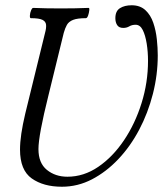

<svg xmlns="http://www.w3.org/2000/svg" viewBox="-20 -696 619 729"><path d="M215 13Q145 13 100.5 -18.5Q56 -50 56 -128Q56 -155 61 -189Q66 -223 76 -265L151 -571Q156 -589 155 -601.5Q154 -614 141.5 -620.5Q129 -627 97 -627Q93 -627 93.5 -637Q94 -647 98 -656.5Q102 -666 106 -666Q128 -665 155.5 -664.5Q183 -664 211 -664Q234 -664 265.5 -664.5Q297 -665 316 -666Q320 -667 319 -657Q318 -647 314.5 -637Q311 -627 306 -627Q274 -627 257.5 -620.5Q241 -614 234 -601.5Q227 -589 222 -571L164 -334Q145 -258 135.5 -207Q126 -156 126 -130Q126 -77 158 -51Q190 -25 236 -25Q298 -25 353 -62.5Q408 -100 450.5 -163Q493 -226 517.5 -304.5Q542 -383 542 -465Q542 -499 537 -530.5Q532 -562 522 -582Q512 -602 495 -602Q481 -602 471 -596Q461 -590 448 -590Q432 -590 425 -600.5Q418 -611 418 -627Q418 -654 435.5 -665Q453 -676 480 -676Q512 -676 532 -657.5Q552 -639 562 -609.5Q572 -580 575.5 -547Q579 -514 579 -486Q579 -412 560.5 -339.5Q542 -267 508.5 -203.5Q475 -140 429 -91.5Q383 -43 329 -15Q275 13 215 13Z"/></svg>

Font: Junicode Two Beta Condensed
Style: Italic
Weight: 400
Width: 3
Italic angle: -9°
Version: Version 1.053; ttfautohint (v1.8.4)